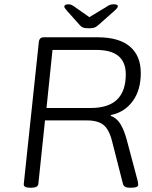

<svg xmlns="http://www.w3.org/2000/svg" viewBox="-20 -874 711 896"><path d="M119 2Q89 2 91 -16L161 -676Q163 -700 184 -700H436Q535 -700 586 -657Q637 -614 637 -533Q637 -453 599 -401.5Q561 -350 497 -337V-333Q524 -324 541.5 -296Q559 -268 572 -220L623 -28Q625 -17 625 -12Q625 2 593 2H584Q559 2 554 -15L504 -211Q490 -269 463.5 -290.5Q437 -312 387 -312H190L159 -16Q157 2 127 2ZM197 -370H402Q486 -370 526.5 -409.5Q567 -449 567 -527Q567 -641 430 -641H225ZM510 -854Q530 -854 530 -845Q530 -837 511 -821L439 -757Q429 -748 420 -745Q411 -742 394 -742Q377 -742 368.5 -745Q360 -748 353 -756L295 -821Q288 -829 284 -834.5Q280 -840 280 -843Q280 -854 300 -854Q313 -854 330 -841L397 -794L475 -841Q486 -849 494 -851.5Q502 -854 510 -854Z"/></svg>

Font: Asap Semi Expanded Semi Expanded Light
Style: Italic
Weight: 300
Width: 6
Italic angle: -6°
Designer: Pablo Cosgaya
Foundry: Omnibus-Type
Version: Version 3.001; ttfautohint (v1.8.4.7-5d5b)